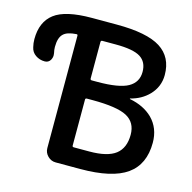

<svg xmlns="http://www.w3.org/2000/svg" viewBox="-227 -860 942 944"><g transform="rotate(15 244.0 -388.0)"><path d="M80.1 -650.4Q80.1 -658.2 73.2 -657.2Q26.4 -654.3 7.8 -635.7Q-12.7 -616.2 -12.7 -569.3Q-12.7 -554.7 -8.8 -538.1Q-7.8 -532.2 -7.8 -527.3Q-7.8 -514.6 -14.6 -502.9Q-24.4 -487.3 -43 -487.3Q-69.3 -487.3 -89.8 -501.5Q-110.4 -515.6 -115.2 -540Q-120.1 -559.6 -120.1 -580.1Q-120.1 -668 -64 -710.9Q-7.8 -753.9 126 -753.9H252.9Q407.2 -753.9 476.1 -710Q544.9 -666 544.9 -575.2Q544.9 -515.6 502.9 -471.7Q465.8 -433.6 410.2 -419.9Q409.2 -418.9 409.2 -418Q409.2 -417 410.2 -417Q482.4 -403.3 526.4 -360.4Q574.2 -312.5 574.2 -238.3Q574.2 -127.9 499.5 -74.7Q424.8 -21.5 262.7 -21.5H137.7Q114.3 -21.5 97.2 -38.6Q80.1 -55.7 80.1 -79.1ZM197.3 -464.8Q197.3 -457 205.1 -457H233.4Q343.8 -457 389.6 -482.9Q435.5 -508.8 435.5 -561.5Q435.5 -612.3 398.9 -635.3Q362.3 -658.2 273.4 -658.2H205.1Q197.3 -658.2 197.3 -650.4ZM205.1 -364.3Q197.3 -364.3 197.3 -357.4V-123Q197.3 -116.2 205.1 -116.2H283.2Q376 -116.2 417.5 -148.4Q459 -180.7 459 -248Q459 -310.5 409.2 -337.4Q359.4 -364.3 233.4 -364.3Z"/></g></svg>

Font: Gen Jyuu Gothic Medium
Style: Regular
Weight: 500
Designer: [Source Han Sans]
Ryoko NISHIZUKA  (kana & ideographs); Paul D. Hunt (Latin, Greek & Cyrillic); Wenlong ZHANG  (bopomofo
Version: Version 1.002.20150607